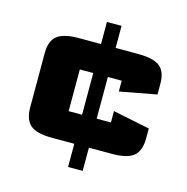

<svg xmlns="http://www.w3.org/2000/svg" viewBox="-109 -805 936 959"><g transform="rotate(15 358.5 -325.0)"><path d="M327 50V-70H211.5Q132.3 -70 99.7 -97.6Q67.1 -125.2 67.1 -190.5V-470.3Q67.1 -532.6 100.7 -559.2Q134.3 -585.8 212 -585.8H327V-700H402.6V-585.8H520.8Q599 -585.8 631.8 -559.5Q664.7 -533.2 664.7 -471.3V-415.4L474.2 -379.8V-435.7Q474.2 -435.7 474.2 -435.7Q474.2 -435.7 474.2 -435.7H402.6V-220.1H476.2Q476.2 -220.1 476.2 -220.1Q476.2 -220.1 476.2 -220.1V-279L666.7 -240V-190.5Q666.7 -125.2 634.1 -97.6Q601.5 -70 522.3 -70H402.6V50ZM327 -435.7H257.6Q257.6 -435.7 257.6 -435.7Q257.6 -435.7 257.6 -435.7V-220.1Q257.6 -220.1 257.6 -220.1Q257.6 -220.1 257.6 -220.1H327Z"/></g></svg>

Font: Science Gothic
Style: Regular
Weight: 400
Designer: Thomas Phinney, Vassil Kateliev, Brandon Buerkle
Foundry: Font Detective LLC
Version: Version 1.018